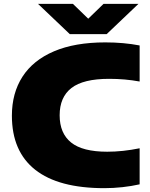

<svg xmlns="http://www.w3.org/2000/svg" viewBox="-20 -971 784 1001"><path d="M42 -368Q42 -485.5 97.2 -571.2Q152.5 -657 261.5 -703.5Q370.5 -750 529 -750Q625 -750 708 -734V-546Q632 -560 549 -560Q414 -560 352.5 -512.2Q291 -464.5 291 -370Q291 -276 350.8 -228Q410.5 -180 539 -180Q620 -180 708 -198V-10Q666 -0.5 618.2 4.8Q570.5 10 524 10Q285 10 163.5 -86Q42 -182 42 -368ZM520 -951H702L536 -793H344L178 -951H360L440 -873.5Z"/></svg>

Font: Encode Sans Expanded Black
Style: Regular
Weight: 900
Width: 7
Designer: Multiple Designers
Foundry: Impallari Type
Version: Version 2.000